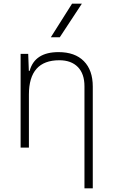

<svg xmlns="http://www.w3.org/2000/svg" viewBox="-20 -815 626 1060"><path d="M446.3 224.6V-338.9Q446.3 -407.7 409.7 -445.1Q373 -482.4 307.6 -482.4Q139.6 -482.4 139.6 -293V0H93.8V-517.6H135.7L139.2 -423.8H143.6Q171.9 -527.3 303.2 -527.3Q393.6 -527.3 442.9 -477.5Q492.2 -427.7 492.2 -336.9V224.6ZM260.7 -609.4 377.9 -794.9H432.1L310.1 -609.4Z"/></svg>

Font: Cascadia Mono ExtraLight
Style: Regular
Weight: 200
Monospace: yes
Designer: Aaron Bell
Foundry: Saja Typeworks
Version: Version 2404.023; ttfautohint (v1.8.4)